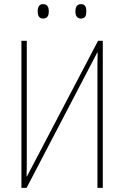

<svg xmlns="http://www.w3.org/2000/svg" viewBox="-20 -912 603 932"><path d="M373 -822C395 -822 399 -838 399 -857C399 -875 395 -892 373 -892C353 -892 346 -876 346 -857C346 -837 353 -822 373 -822ZM189 -822C212 -822 217 -839 217 -857C217 -874 212 -892 189 -892C169 -892 163 -876 163 -857C163 -837 169 -822 189 -822ZM84 0H109L452 -657H454C453 -622 453 -603 453 -562V0H479V-714H456L111 -56H109C110 -92 110 -107 110 -140V-714H84Z"/></svg>

Font: Noto Sans Mono SemiCondensed Thin
Style: Regular
Weight: 100
Width: 4
Designer: Monotype Design Team
Foundry: Monotype Imaging Inc.
Version: Version 2.014